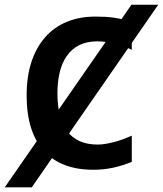

<svg xmlns="http://www.w3.org/2000/svg" viewBox="-74 -718 697 822"><path d="M490.2 -24.9Q447.8 -7.8 408 0.5Q368.2 8.8 325.2 8.8Q256.3 8.8 203.4 -11.5Q150.4 -31.7 114 -71.8Q77.6 -111.8 58.8 -171.1Q40 -230.5 40 -309.1Q40 -389.6 60.5 -452.4Q81.1 -515.1 119.1 -558.3Q157.2 -601.6 211.7 -624.3Q266.1 -647 334 -647Q356 -647 375.2 -646Q394.5 -645 413.1 -642.3Q431.6 -639.6 450.7 -635.3Q469.7 -630.9 490.2 -624V-504.9Q448.7 -524.4 411.1 -532.7Q373.5 -541 342.8 -541Q297.4 -541 265.1 -524.7Q232.9 -508.3 212.2 -478.8Q191.4 -449.2 181.6 -408.4Q171.9 -367.7 171.9 -318.8Q171.9 -267.1 181.9 -226.3Q191.9 -185.5 212.9 -157.2Q233.9 -128.9 266.6 -114Q299.3 -99.1 344.2 -99.1Q360.4 -99.1 379.2 -102.3Q397.9 -105.5 417.2 -110.6Q436.5 -115.7 455.3 -122.8Q474.1 -129.9 490.2 -137.2ZM603.5 -697.8 62 84H-53.7L488.8 -697.8ZM0 -638.2Z"/></svg>

Font: Code New Roman
Style: Bold
Weight: 700
Monospace: yes
Designer: Sam Radian
Foundry: Code New Roman
Version: Version 1.508 October 19, 2014